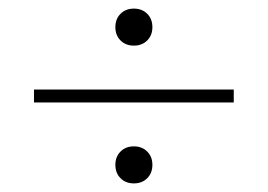

<svg xmlns="http://www.w3.org/2000/svg" viewBox="-20 -551 622 446"><path d="M248 -488Q248 -507 260 -519Q272 -531 291 -531Q310 -531 322 -519Q334 -507 334 -488Q334 -469 322 -457Q310 -445 291 -445Q272 -445 260 -457Q248 -469 248 -488ZM59 -313V-343H523V-313ZM248 -168Q248 -187 260 -199Q272 -211 291 -211Q310 -211 322 -199Q334 -187 334 -168Q334 -149 322 -137Q310 -125 291 -125Q272 -125 260 -137Q248 -149 248 -168Z"/></svg>

Font: Aboreto
Style: Regular
Weight: 400
Designer: Dominik Jáger
Foundry: Dominik Jáger
Version: Version 1.001; ttfautohint (v1.8.4.7-5d5b)